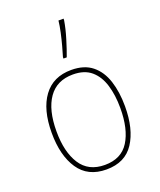

<svg xmlns="http://www.w3.org/2000/svg" viewBox="-148 -892 826 994"><g transform="rotate(-20 265.0 -395.0)"><path d="M266 10Q164 10 113.5 -65Q63 -140 63 -265Q63 -393 116 -465Q169 -537 269 -537Q340 -537 383.5 -502Q427 -467 447 -405.5Q467 -344 467 -265Q467 -140 418 -65Q369 10 266 10ZM266 -15Q357 -15 399 -82Q441 -149 441 -265Q441 -336 424 -392Q407 -448 369.5 -480Q332 -512 269 -512Q180 -512 134.5 -447Q89 -382 89 -264Q89 -150 132.5 -82.5Q176 -15 266 -15ZM252 -614Q259 -637 268 -670Q277 -703 284.5 -737.5Q292 -772 295 -800H323V-792Q316 -748 300 -695.5Q284 -643 270 -606H252Z"/></g></svg>

Font: Noto Sans Mono Condensed Thin
Style: Regular
Weight: 100
Width: 3
Designer: Monotype Design Team
Foundry: Monotype Imaging Inc.
Version: Version 2.014; ttfautohint (v1.8.4.7-5d5b)